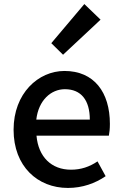

<svg xmlns="http://www.w3.org/2000/svg" viewBox="-20 -914 605 947"><path d="M233 -701 291 -644 476 -817 396 -894ZM315 13C387 13 450 -10 501 -45L461 -118C421 -91 379 -77 330 -77C234 -77 169 -140 160 -245H517C520 -260 522 -279 522 -303C522 -459 444 -564 298 -564C169 -564 47 -454 47 -274C47 -93 166 13 315 13ZM423 -324H159C170 -420 232 -474 300 -474C380 -474 423 -420 423 -324Z"/></svg>

Font: Spoqa Han Sans Neo Medium
Style: Regular
Weight: 500
Designer: [Spoqa Han Sans Neo] Dong-huui Kim ___ Younghwa Kang ___ Yujin Lee ___ [Noto Sans] Ryoko NISHIZUKA ____ (kana & ideograp
Foundry: Spoqa (http://www.spoqa-han-sans.com)
Version: Version 1.100;hotconv 1.0.109;makeotfexe 2.5.65596